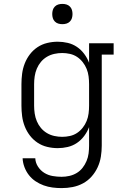

<svg xmlns="http://www.w3.org/2000/svg" viewBox="-20 -752 640 985"><path d="M296 213Q273 213 249.5 210Q226 207 204 199Q182 191 162.5 178Q143 165 128.5 146.5Q114 128 105.5 105.5Q97 83 96 60H161Q162 83 175 103Q188 123 207.5 135Q227 147 250 151Q273 155 296 155Q316 155 336 150.5Q356 146 373.5 135.5Q391 125 403.5 109Q416 93 424 74Q432 55 434.5 35Q437 15 437 -5V-100Q428 -76 412 -54.5Q396 -33 374.5 -18.5Q353 -4 327.5 2Q302 8 276 8Q249 8 222 1.5Q195 -5 172.5 -20Q150 -35 133.5 -56.5Q117 -78 107 -103.5Q97 -129 93.5 -156Q90 -183 90 -210V-320Q90 -347 93.5 -374Q97 -401 107 -426.5Q117 -452 133.5 -473.5Q150 -495 172.5 -510Q195 -525 222 -531.5Q249 -538 276 -538Q302 -538 327.5 -532Q353 -526 374.5 -511.5Q396 -497 412 -475.5Q428 -454 437 -430V-530H563V-472H502V-5Q502 23 497.5 51.5Q493 80 481 106Q469 132 450 153.5Q431 175 406 188.5Q381 202 353 207.5Q325 213 296 213ZM299 -50Q319 -50 339 -54.5Q359 -59 375.5 -70Q392 -81 404.5 -97Q417 -113 424.5 -131.5Q432 -150 434.5 -170Q437 -190 437 -210V-320Q437 -340 434.5 -360Q432 -380 424.5 -398.5Q417 -417 404.5 -433Q392 -449 375.5 -460Q359 -471 339 -475.5Q319 -480 299 -480Q279 -480 258.5 -475.5Q238 -471 220.5 -460.5Q203 -450 190 -434.5Q177 -419 169 -400Q161 -381 158 -360.5Q155 -340 155 -320V-210Q155 -190 158 -169.5Q161 -149 169 -130Q177 -111 190 -95.5Q203 -80 220.5 -69.5Q238 -59 258.5 -54.5Q279 -50 299 -50ZM300 -628Q289 -628 279 -631Q269 -634 261.5 -641.5Q254 -649 251 -659Q248 -669 248 -680Q248 -691 251 -701Q254 -711 261.5 -718.5Q269 -726 279 -729Q289 -732 300 -732Q311 -732 321 -729Q331 -726 338.5 -718.5Q346 -711 349 -701Q352 -691 352 -680Q352 -669 349 -659Q346 -649 338.5 -641.5Q331 -634 321 -631Q311 -628 300 -628Z"/></svg>

Font: Iosevka Curly Slab LtEx
Style: Regular
Weight: 300
Width: 7
Monospace: yes
Designer: Belleve Invis
Foundry: Belleve Invis
Version: Version 11.1.0; ttfautohint (v1.8.3)